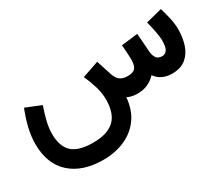

<svg xmlns="http://www.w3.org/2000/svg" viewBox="-108 -673 1415 1211"><g transform="rotate(-30 599.5 -67.5)"><path d="M747.6 0Q704.1 0 672.9 -16.1Q665.5 72.3 622.1 132.3Q578.6 192.4 508.8 223.1Q439 253.9 352.1 253.9Q201.2 253.9 114.7 176Q28.3 98.1 28.3 -46.9Q28.3 -105 43.2 -165Q58.1 -225.1 81.1 -281.7L192.4 -236.8Q175.3 -190.4 163.3 -141.1Q151.4 -91.8 151.4 -49.3Q151.4 42 198 85Q244.6 127.9 350.6 127.9Q453.1 127.9 503.9 81.1Q554.7 34.2 555.2 -68.4Q555.2 -115.7 540.3 -165Q525.4 -214.4 503.9 -259.8L625.5 -301.8L660.6 -193.4Q671.9 -158.2 691.9 -142.8Q711.9 -127.4 748.5 -127Q788.6 -127 804 -145.8Q819.3 -164.6 819.3 -209.5Q819.3 -216.3 818.4 -234.1Q817.4 -252 815.9 -273.7Q814.5 -295.4 813 -313.5L932.6 -328.1L941.9 -197.3Q944.3 -163.1 957.8 -145Q971.2 -127 999.5 -127Q1020.5 -127 1034.2 -145.3Q1047.9 -163.6 1047.9 -215.8Q1047.9 -241.7 1039.8 -282Q1031.7 -322.3 1022 -358.9L1139.6 -388.7Q1151.9 -348.6 1161.4 -306.2Q1170.9 -263.7 1170.9 -223.1Q1170.9 -165.5 1154.8 -114.7Q1138.7 -64 1101.1 -32.2Q1063.5 -0.5 1000 0Q920.9 0 879.9 -57.1Q827.1 0 747.6 0Z"/></g></svg>

Font: Vazir FD-UI
Style: Bold-FD-UI
Weight: 700
Designer: Saber Rastikerdar
Foundry: Saber Rastikerdar
Version: Version 30.0.0